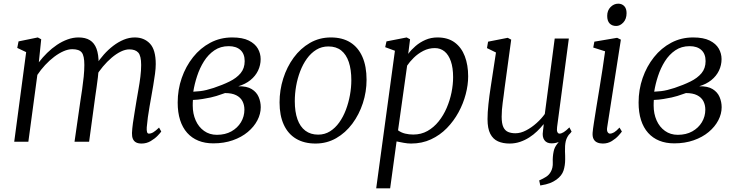

<svg xmlns="http://www.w3.org/2000/svg" viewBox="-20 -772 4014 1046"><path d="M204.5 -558 191.5 -432.5Q212 -459.5 237 -484Q262 -508.5 290.2 -527.5Q318.5 -546.5 348.2 -557.2Q378 -568 408 -568Q445.5 -568 469.8 -553Q494 -538 505.8 -506.5Q517.5 -475 517.5 -424.5Q517.5 -421 517.2 -417.2Q517 -413.5 517 -410Q517 -406.5 516.5 -402.5L503 -418Q521.5 -447.5 545.5 -474.5Q569.5 -501.5 597 -522.5Q624.5 -543.5 654.2 -555.8Q684 -568 714.5 -568Q765 -568 796.8 -534.5Q828.5 -501 828.5 -423Q828.5 -400 824.5 -369.8Q820.5 -339.5 815 -307.5Q809.5 -275.5 804.5 -247Q800 -221.5 794.8 -192Q789.5 -162.5 785.5 -133Q781.5 -103.5 779.5 -78.5Q778.5 -62 781 -53Q783.5 -44 791 -44Q803 -44 815.8 -51.8Q828.5 -59.5 846.5 -77L858.5 -55.5Q854 -48.5 839 -32.8Q824 -17 801.2 -3.5Q778.5 10 751 10Q733 10 721.2 3.8Q709.5 -2.5 704 -15.2Q698.5 -28 699 -47.5Q700 -71 704.2 -101.5Q708.5 -132 714 -164.2Q719.5 -196.5 724 -225.5Q728.5 -253 734.5 -286.2Q740.5 -319.5 744.8 -353.8Q749 -388 749 -418Q749 -468 733.2 -485.5Q717.5 -503 684.5 -503Q663 -503 638.2 -491Q613.5 -479 588.5 -457.8Q563.5 -436.5 540.8 -409.5Q518 -382.5 500.5 -352.5L518 -400Q516.5 -376.5 513.2 -349.8Q510 -323 506.2 -296.8Q502.5 -270.5 499 -247L465.5 0H386L418 -222.5Q422.5 -251 427.5 -285.2Q432.5 -319.5 436 -354Q439.5 -388.5 439.5 -418Q439.5 -468.5 425.2 -486.2Q411 -504 373.5 -504Q351.5 -504 326.2 -493Q301 -482 275.2 -462.5Q249.5 -443 226 -417.8Q202.5 -392.5 183.5 -364L134.5 0H57.5L122.5 -488L74 -511L81 -546.5L186 -568Z M1142 9Q1096.5 9 1060.8 -5.5Q1025 -20 999.8 -48.2Q974.5 -76.5 961.2 -118Q948 -159.5 948 -213.5Q948 -283.5 970 -347Q992 -410.5 1031.8 -460.5Q1071.5 -510.5 1125.8 -539.2Q1180 -568 1245 -568Q1301.5 -568 1335.5 -551Q1369.5 -534 1384.8 -507.2Q1400 -480.5 1400 -450Q1400 -417 1385.8 -387.2Q1371.5 -357.5 1344.2 -335.5Q1317 -313.5 1278 -302Q1325 -303 1351.5 -286.5Q1378 -270 1389.2 -243.5Q1400.5 -217 1400.5 -188Q1400.5 -151.5 1382.2 -116.5Q1364 -81.5 1330 -53Q1296 -24.5 1248.2 -7.8Q1200.5 9 1142 9ZM1161.5 -37.5Q1207 -37.5 1240.5 -56.2Q1274 -75 1292.8 -106.2Q1311.5 -137.5 1311.5 -174.5Q1311.5 -200.5 1300.8 -221Q1290 -241.5 1266.8 -253.2Q1243.5 -265 1206 -265Q1199 -263 1186.8 -258.5Q1174.5 -254 1159.2 -249.2Q1144 -244.5 1128 -241Q1108.5 -237 1084 -232.8Q1059.5 -228.5 1031 -227.5Q1030.5 -219.5 1030.2 -211.8Q1030 -204 1030 -197Q1030 -152.5 1046 -116.2Q1062 -80 1091.8 -58.8Q1121.5 -37.5 1161.5 -37.5ZM1033 -272.5Q1053.5 -273.5 1070.5 -275.5Q1087.5 -277.5 1105 -281.8Q1122.5 -286 1144 -293Q1192 -309 1230.2 -327.8Q1268.5 -346.5 1290.8 -373.2Q1313 -400 1313 -439Q1313 -478.5 1290 -499.5Q1267 -520.5 1226 -520.5Q1181.5 -520.5 1148 -497.8Q1114.5 -475 1091.2 -438Q1068 -401 1053.8 -357.5Q1039.5 -314 1033 -272.5Z M1782.5 -568Q1845.5 -568 1888.8 -540.8Q1932 -513.5 1954.5 -462Q1977 -410.5 1977 -337.5Q1977 -272 1956.8 -210Q1936.5 -148 1899.5 -98.2Q1862.5 -48.5 1811.5 -19.2Q1760.5 10 1699 10Q1637 10 1593 -16.2Q1549 -42.5 1526 -92.8Q1503 -143 1503 -214Q1503 -281 1523 -344.2Q1543 -407.5 1580 -458Q1617 -508.5 1668.5 -538.2Q1720 -568 1782.5 -568ZM1769 -519Q1732.5 -519 1703.2 -501Q1674 -483 1652 -452.5Q1630 -422 1615.2 -383.2Q1600.5 -344.5 1593.2 -302.8Q1586 -261 1586 -221Q1586 -163 1600.5 -122.2Q1615 -81.5 1643.5 -60Q1672 -38.5 1713.5 -38.5Q1749 -38.5 1777.8 -56.5Q1806.5 -74.5 1828.2 -105Q1850 -135.5 1864.5 -174Q1879 -212.5 1886.5 -254Q1894 -295.5 1894 -335Q1894 -393 1880.2 -434Q1866.5 -475 1839 -497Q1811.5 -519 1769 -519Z M2029.5 254 2131.5 -495.5 2078.5 -515 2085.5 -546.5 2195.5 -568 2214 -558 2204 -478.5Q2220 -500.5 2243.8 -521Q2267.5 -541.5 2297.8 -554.8Q2328 -568 2363.5 -568Q2420 -568 2457 -540.8Q2494 -513.5 2512.2 -465.8Q2530.5 -418 2530.5 -356Q2530.5 -309.5 2517.2 -258.8Q2504 -208 2478 -160.2Q2452 -112.5 2414.5 -74Q2377 -35.5 2328 -12.8Q2279 10 2219.5 10Q2201 10 2180.2 6.2Q2159.5 2.5 2140.5 -1.5L2105.5 254ZM2148.5 -62Q2165.5 -49.5 2187 -44.2Q2208.5 -39 2231.5 -39Q2274.5 -39 2309 -58.5Q2343.5 -78 2369.8 -110.8Q2396 -143.5 2413.5 -184.2Q2431 -225 2439.8 -268.2Q2448.5 -311.5 2448.5 -351.5Q2448.5 -403 2436.2 -438.2Q2424 -473.5 2401.8 -491.8Q2379.5 -510 2349 -510Q2315.5 -510 2286 -494.8Q2256.5 -479.5 2234 -457.2Q2211.5 -435 2198 -414.5Z M2923.5 238.5 2917.5 211Q2940 201 2955.2 191.2Q2970.5 181.5 2980 165Q2993 143 2991.5 112.5Q2990 82 2996.5 51.5Q3001 30.5 3015 13Q3029 -4.5 3037 -15.5L3087.5 -48.5Q3067.5 -26 3062.2 -2.8Q3057 20.5 3058 52.5Q3058.5 63.5 3058.8 74.5Q3059 85.5 3059 95.5Q3059 129.5 3050 157.2Q3041 185 3011.5 206.5Q2995.5 218 2976.2 225.5Q2957 233 2923.5 238.5ZM2756 10Q2720 10 2693 -2Q2666 -14 2651 -43Q2636 -72 2636 -123Q2636 -140.5 2637.2 -161.2Q2638.5 -182 2641 -205Q2643.5 -228 2646.5 -251.2Q2649.5 -274.5 2653 -296L2682 -486L2633 -510L2639 -545L2746 -566L2765 -556L2729 -292Q2726.5 -270.5 2723.8 -250.5Q2721 -230.5 2718.5 -211.5Q2716 -192.5 2714.5 -173.8Q2713 -155 2713 -136Q2713 -99 2722.2 -79.5Q2731.5 -60 2748.5 -53Q2765.5 -46 2788 -46Q2816.5 -46 2846.5 -61.8Q2876.5 -77.5 2903.2 -101.5Q2930 -125.5 2948 -151L3002 -562H3079L3015 -80Q3012.5 -61.5 3016.5 -52.8Q3020.5 -44 3028 -44Q3038 -44 3051 -52Q3064 -60 3082 -78L3094 -55Q3090 -48.5 3074.5 -33Q3059 -17.5 3035.8 -4.2Q3012.5 9 2985 9Q2958 9 2945.5 -9Q2933 -27 2938 -57Q2938 -58.5 2938.5 -62.5Q2939 -66.5 2939.8 -72Q2940.5 -77.5 2941 -83.2Q2941.5 -89 2942 -94L2941 -95Q2925.5 -75.5 2906 -56.8Q2886.5 -38 2863 -23Q2839.5 -8 2812.8 1Q2786 10 2756 10Z M3264 10Q3247 10 3233.8 4.2Q3220.5 -1.5 3213.8 -14.5Q3207 -27.5 3208.5 -49Q3210 -68 3215.8 -104.8Q3221.5 -141.5 3229.2 -189.5Q3237 -237.5 3245.8 -290.5Q3254.5 -343.5 3262.5 -395.8Q3270.5 -448 3276.5 -492.5L3212 -513L3218 -545L3342 -566L3362.5 -556L3288 -79Q3285 -61 3290.2 -52.5Q3295.5 -44 3302.5 -44Q3313.5 -44 3325.8 -51.2Q3338 -58.5 3355 -77L3368 -55.5Q3363.5 -48.5 3349.2 -32.8Q3335 -17 3313.2 -3.5Q3291.5 10 3264 10ZM3337 -630.5Q3314.5 -630.5 3301.2 -644.2Q3288 -658 3288 -685.5Q3288 -715 3306.2 -733.5Q3324.5 -752 3348 -752Q3368 -752 3380.8 -738.8Q3393.5 -725.5 3393.5 -700.5Q3393.5 -668.5 3375.8 -649.5Q3358 -630.5 3337 -630.5Z M3653 9Q3607.5 9 3571.8 -5.5Q3536 -20 3510.8 -48.2Q3485.5 -76.5 3472.2 -118Q3459 -159.5 3459 -213.5Q3459 -283.5 3481 -347Q3503 -410.5 3542.8 -460.5Q3582.5 -510.5 3636.8 -539.2Q3691 -568 3756 -568Q3812.5 -568 3846.5 -551Q3880.5 -534 3895.8 -507.2Q3911 -480.5 3911 -450Q3911 -417 3896.8 -387.2Q3882.5 -357.5 3855.2 -335.5Q3828 -313.5 3789 -302Q3836 -303 3862.5 -286.5Q3889 -270 3900.2 -243.5Q3911.5 -217 3911.5 -188Q3911.5 -151.5 3893.2 -116.5Q3875 -81.5 3841 -53Q3807 -24.5 3759.2 -7.8Q3711.5 9 3653 9ZM3672.5 -37.5Q3718 -37.5 3751.5 -56.2Q3785 -75 3803.8 -106.2Q3822.5 -137.5 3822.5 -174.5Q3822.5 -200.5 3811.8 -221Q3801 -241.5 3777.8 -253.2Q3754.5 -265 3717 -265Q3710 -263 3697.8 -258.5Q3685.5 -254 3670.2 -249.2Q3655 -244.5 3639 -241Q3619.5 -237 3595 -232.8Q3570.5 -228.5 3542 -227.5Q3541.5 -219.5 3541.2 -211.8Q3541 -204 3541 -197Q3541 -152.5 3557 -116.2Q3573 -80 3602.8 -58.8Q3632.5 -37.5 3672.5 -37.5ZM3544 -272.5Q3564.5 -273.5 3581.5 -275.5Q3598.5 -277.5 3616 -281.8Q3633.5 -286 3655 -293Q3703 -309 3741.2 -327.8Q3779.5 -346.5 3801.8 -373.2Q3824 -400 3824 -439Q3824 -478.5 3801 -499.5Q3778 -520.5 3737 -520.5Q3692.5 -520.5 3659 -497.8Q3625.5 -475 3602.2 -438Q3579 -401 3564.8 -357.5Q3550.5 -314 3544 -272.5Z"/></svg>

Font: Merriweather Light
Style: Italic
Weight: 300
Italic angle: -7.8°
Designer: Eben Sorkin
Foundry: Eben Sorkin
Version: Version 2.101